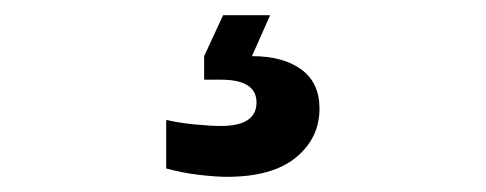

<svg xmlns="http://www.w3.org/2000/svg" viewBox="-20 -31 640 253"><path d="M279 202Q265 202 243 199.5Q221 197 199 191V127Q216 131 237 133Q258 135 271 135Q318 135 318 104Q318 74 271 74H249V43L274 -11H336L312 43Q353 43 377 60.5Q401 78 401 112Q401 151 370 176.5Q339 202 279 202Z"/></svg>

Font: Celebes
Style: Bold
Weight: 700
Designer: Anugrah Pasau
Foundry: Lafontype
Version: Version 1.000; ttfautohint (v1.8.4)